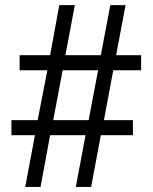

<svg xmlns="http://www.w3.org/2000/svg" viewBox="-20 -734 599 754"><path d="M337.9 0H277.8L315.9 -203.1H176.8L139.2 0H79.1L117.2 -203.1H24.9V-262.2H127.9L166 -458H57.1V-517.1H176.8L212.9 -713.9H273.9L236.8 -517.1H376L413.1 -713.9H473.1L436 -517.1H534.2V-458H424.8L388.2 -262.2H502V-203.1H376ZM328.1 -262.2 365.2 -458H226.1L189 -262.2Z"/></svg>

Font: Noto Serif Bengali
Style: Regular
Weight: 400
Designer: Indian Type Foundry
Foundry: Monotype Imaging Inc.
Version: Version 1.01 uh